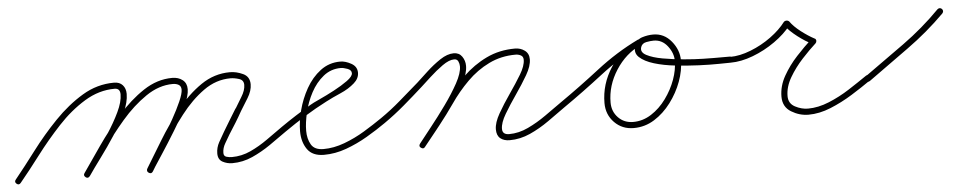

<svg xmlns="http://www.w3.org/2000/svg" viewBox="-33 -425 2974 596"><g transform="rotate(-5 1454.0 -127.0)"><path d="M0 19Q-7 13 -1 6Q29 -31 64.5 -78Q100 -125 141.5 -168Q183 -211 229.5 -239Q276 -267 329 -267Q346 -267 355.5 -256.5Q365 -246 365 -229Q365 -203 350 -170.5Q335 -138 312.5 -103.5Q290 -69 267 -38Q244 -7 229 15Q229 15 229 15Q229 15 229 15Q223 23 216 18Q208 12 213 5Q228 -16 250 -46Q272 -76 294 -109.5Q316 -143 331 -174.5Q346 -206 346 -229Q346 -248 329 -248Q280 -248 235 -220.5Q190 -193 150.5 -150.5Q111 -108 76.5 -62.5Q42 -17 13 18Q7 25 0 19ZM216 18Q208 12 213 5Q237 -30 269 -76Q301 -122 339 -165.5Q377 -209 420 -237.5Q463 -266 510 -266Q529 -266 542 -256Q555 -246 555 -227Q555 -207 539.5 -173Q524 -139 501 -101.5Q478 -64 457 -32Q436 0 425 17Q420 25 412 20Q404 15 409 7Q416 -4 430.5 -27Q445 -50 463.5 -79Q482 -108 498.5 -137.5Q515 -167 525.5 -191Q536 -215 536 -227Q536 -238 528.5 -242.5Q521 -247 510 -247Q467 -247 426 -219Q385 -191 348.5 -148.5Q312 -106 281.5 -61.5Q251 -17 229 15Q223 23 216 18ZM412 21Q404 16 409 7Q431 -29 459.5 -76Q488 -123 523 -167Q558 -211 599.5 -239.5Q641 -268 690 -268Q710 -268 730.5 -258.5Q751 -249 751 -225Q751 -205 737.5 -183Q724 -161 714 -145Q714 -145 714 -145Q714 -145 714 -145Q714 -145 714 -145Q704 -127 693.5 -110Q683 -93 672 -76Q672 -76 672 -76Q672 -76 672 -76Q665 -64 656.5 -49.5Q648 -35 648 -20Q648 -10 656.5 -7.5Q665 -5 673 -5Q704 -5 732 -18Q760 -31 786 -49.5Q812 -68 836 -85Q843 -90 849 -82Q854 -75 846 -69Q821 -51 793.5 -32Q766 -13 736 0.5Q706 14 673 14Q657 14 643 6.5Q629 -1 629 -20Q629 -38 638 -54.5Q647 -71 656 -86Q656 -86 656 -86Q656 -86 656 -86Q666 -103 676.5 -120Q687 -137 698 -155Q698 -155 698 -154.5Q698 -154 698 -154Q698 -154 698 -154Q698 -154 698 -154Q706 -168 718.5 -188Q731 -208 731 -225Q731 -240 716.5 -244.5Q702 -249 690 -249Q645 -249 606 -221Q567 -193 533.5 -149.5Q500 -106 473 -61Q446 -16 425 18Q420 26 412 21Z M846 -69Q839 -64 833 -72Q828 -79 836 -85Q859 -101 882.5 -116Q906 -131 930 -145Q938 -150 960 -160Q982 -170 1006.5 -183Q1031 -196 1049 -209Q1067 -222 1067 -232Q1067 -242 1054.5 -246.5Q1042 -251 1034 -251Q1003 -251 979.5 -232Q956 -213 940.5 -184Q925 -155 917.5 -123Q910 -91 910 -66Q910 -41 920.5 -23Q931 -5 959 -5Q991 -5 1024.5 -17.5Q1058 -30 1088.5 -48.5Q1119 -67 1145 -85Q1145 -85 1145 -85Q1145 -85 1145 -85Q1152 -90 1158 -82Q1163 -75 1155 -69Q1128 -50 1095.5 -31Q1063 -12 1028.5 0.5Q994 13 959 13Q923 13 907 -10Q891 -33 891 -66Q891 -96 900 -131Q909 -166 927 -198Q945 -230 972 -250.5Q999 -271 1034 -271Q1050 -271 1068 -261Q1086 -251 1086 -232Q1086 -214 1070 -200Q1052 -184 1026.5 -173Q1001 -162 980 -151Q945 -133 912 -112.5Q879 -92 846 -69Q846 -69 846 -69Q846 -69 846 -69Z M1155 -69Q1148 -64 1142 -72Q1137 -79 1145 -85Q1177 -107 1207 -133Q1237 -159 1267 -185Q1280 -197 1301 -216.5Q1322 -236 1344.5 -251Q1367 -266 1387 -266Q1404 -266 1413 -253Q1422 -240 1422 -224Q1422 -200 1405 -167.5Q1388 -135 1363 -100Q1338 -65 1313.5 -34.5Q1289 -4 1273 16Q1273 16 1273 16Q1273 16 1273 16Q1268 23 1260 17Q1253 12 1259 4Q1273 -14 1296.5 -43.5Q1320 -73 1344.5 -107Q1369 -141 1386 -172Q1403 -203 1403 -224Q1403 -232 1399.5 -239.5Q1396 -247 1387 -247Q1371 -247 1350 -232Q1329 -217 1309.5 -199Q1290 -181 1279 -171Q1249 -144 1218.5 -118Q1188 -92 1155 -69Q1155 -69 1155 -69Q1155 -69 1155 -69ZM1273 16Q1268 23 1260 17Q1253 12 1259 4Q1283 -27 1308 -58Q1333 -89 1355 -121Q1381 -160 1414.5 -192.5Q1448 -225 1488.5 -244.5Q1529 -264 1578 -264Q1595 -264 1608 -254.5Q1621 -245 1621 -227Q1621 -206 1605 -178.5Q1589 -151 1568.5 -121.5Q1548 -92 1532 -65Q1516 -38 1516 -19Q1516 -1 1537 -1Q1567 -1 1596.5 -15Q1626 -29 1653.5 -48.5Q1681 -68 1705 -85Q1705 -85 1705 -85Q1705 -85 1705 -85Q1712 -90 1718 -82Q1723 -75 1715 -69Q1690 -51 1661 -30.5Q1632 -10 1601 4Q1570 18 1537 18Q1519 18 1508 9Q1497 0 1497 -19Q1497 -40 1513 -68Q1529 -96 1549.5 -125.5Q1570 -155 1586 -181.5Q1602 -208 1602 -227Q1602 -237 1594.5 -241Q1587 -245 1578 -245Q1533 -245 1495 -226.5Q1457 -208 1426 -177Q1395 -146 1371 -111Q1348 -78 1323 -46.5Q1298 -15 1273 16Q1273 16 1273 16Q1273 16 1273 16Z M1702 -72Q1697 -79 1705 -85Q1767 -128 1829.5 -176.5Q1892 -225 1960 -258Q1960 -258 1960 -258Q1960 -258 1960 -258Q1969 -262 1973 -254Q1977 -245 1969 -241Q1901 -208 1839 -160Q1777 -112 1715 -69Q1708 -64 1702 -72ZM1960 -258Q1969 -262 1973 -253Q1977 -245 1968 -241Q1920 -219 1889.5 -171.5Q1859 -124 1859 -71Q1859 -43 1877.5 -24Q1896 -5 1924 -5Q1954 -5 1980.5 -22Q2007 -39 2027 -66.5Q2047 -94 2058 -124.5Q2069 -155 2069 -183Q2069 -207 2052 -229Q2035 -251 2009 -251Q1999 -251 1986 -248.5Q1973 -246 1969 -235Q1969 -235 1969 -235Q1969 -235 1969 -235Q1963 -219 1982 -209Q2001 -199 2032 -193.5Q2063 -188 2097 -185Q2131 -182 2157 -181.5Q2183 -181 2190 -181Q2196 -181 2202.5 -181Q2209 -181 2215 -181Q2221 -181 2227.5 -181Q2234 -181 2241 -181Q2251 -180 2251 -171Q2250 -161 2241 -162Q2232 -162 2205 -161.5Q2178 -161 2142.5 -162.5Q2107 -164 2070 -168Q2033 -172 2003.5 -181Q1974 -190 1958.5 -204.5Q1943 -219 1951 -241Q1951 -241 1951 -241Q1951 -241 1951 -241Q1957 -259 1974.5 -264.5Q1992 -270 2009 -270Q2043 -270 2065.5 -242.5Q2088 -215 2088 -183Q2088 -151 2075.5 -117Q2063 -83 2040.5 -53Q2018 -23 1988.5 -4.5Q1959 14 1924 14Q1888 14 1864 -10.5Q1840 -35 1840 -71Q1840 -130 1873.5 -181.5Q1907 -233 1960 -258Q1960 -258 1960 -258Q1960 -258 1960 -258Z M2232 -171Q2232 -180 2241 -180Q2271 -180 2305.5 -193.5Q2340 -207 2369.5 -228.5Q2399 -250 2417 -274Q2420 -277 2425 -277Q2430 -277 2433 -274Q2445 -257 2466.5 -240.5Q2488 -224 2507 -214Q2511 -213 2512 -207Q2512 -202 2509 -199Q2489 -181 2465.5 -155.5Q2442 -130 2425 -101Q2408 -72 2408 -43Q2408 -20 2428 -9.5Q2448 1 2468 1Q2500 1 2534 -13Q2568 -27 2599 -47Q2630 -67 2656 -85Q2656 -85 2656 -85Q2656 -85 2656 -85Q2663 -90 2669 -82Q2674 -75 2666 -69Q2639 -50 2606 -29.5Q2573 -9 2537.5 5.5Q2502 20 2468 20Q2440 20 2414.5 4.5Q2389 -11 2389 -43Q2389 -76 2406.5 -107Q2424 -138 2449 -165Q2474 -192 2497 -213Q2500 -216 2501 -206Q2502 -196 2499 -198Q2478 -208 2454.5 -226Q2431 -244 2417 -262Q2415 -265 2425 -265Q2435 -265 2433 -262Q2413 -236 2380.5 -213Q2348 -190 2311 -176Q2274 -162 2241 -162Q2232 -162 2232 -171Z M2653 -70Q2648 -78 2655 -83Q2717 -127 2779.5 -172Q2842 -217 2895 -271Q2895 -271 2895 -271Q2895 -271 2895 -271Q2902 -277 2909 -271Q2915 -264 2909 -257Q2855 -203 2791.5 -157.5Q2728 -112 2667 -68Q2659 -62 2653 -70Z"/></g></svg>

Font: FRB American Cursive Guidelines Arrows Extralight
Style: Italic
Weight: 200
Italic angle: -25°
Version: Version 2.0;Modular Font Editor K font №1